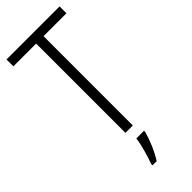

<svg xmlns="http://www.w3.org/2000/svg" viewBox="-299 -843 1008 1008"><g transform="rotate(-45 205.0 -339.5)"><path d="M232 -93V-756H402V-807H8V-756H177V-93ZM254 -23V-32H197C192 9 171 83 157 118V128H188C216 85 241 24 254 -23Z"/></g></svg>

Font: Noto Sans Kannada UI Condensed Light
Style: Regular
Weight: 300
Width: 3
Designer: Jelle Bosma - Monotype Design Team
Foundry: Monotype Imaging Inc.
Version: Version 2.005